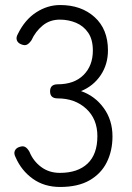

<svg xmlns="http://www.w3.org/2000/svg" viewBox="-20 -732 524 763"><path d="M219 11Q156 11 110.5 -21.5Q65 -54 42 -107Q34 -122 39 -133Q44 -144 57 -148Q71 -153 80 -148Q89 -143 97 -129Q112 -92 143.5 -68.5Q175 -45 218 -45Q289 -45 328 -82Q367 -119 367 -191Q367 -259 322.5 -300Q278 -341 209 -341Q179 -341 179 -369Q179 -397 209 -397Q275 -397 312 -434Q349 -471 349 -531Q349 -575 330.5 -602Q312 -629 282 -641.5Q252 -654 218 -654Q178 -654 149.5 -630.5Q121 -607 105 -572Q96 -559 87 -554.5Q78 -550 64 -556Q51 -561 47 -572Q43 -583 51 -597Q79 -654 124 -683Q169 -712 219 -712Q303 -712 356 -664Q409 -616 409 -532Q409 -476 380 -433Q351 -390 302 -370Q357 -351 392 -303Q427 -255 427 -190Q427 -133 404.5 -87.5Q382 -42 336 -15.5Q290 11 219 11Z"/></svg>

Font: Zen Maru Gothic
Style: Regular
Weight: 400
Designer: Yoshimichi Ohira
Foundry: Positype
Version: Version 1.002